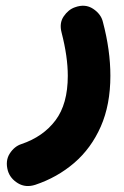

<svg xmlns="http://www.w3.org/2000/svg" viewBox="-20 -331 428 665"><path d="M239.3 -305.7Q274.9 -318.8 302.5 -300.5Q330.1 -282.2 336.4 -254.9Q362.3 -157.2 362.3 -68.4Q362.3 31.7 329.1 107.2Q295.9 182.6 237.1 233.2Q178.2 283.7 102.1 309.1Q68.8 319.8 42.2 303.7Q15.6 287.6 7.3 260.7Q-2.4 226.1 13.7 200.9Q29.8 175.8 54.2 168Q129.4 142.6 172.1 85.9Q214.8 29.3 214.8 -68.4Q214.8 -134.8 193.4 -217.8Q184.6 -251 200.7 -274.4Q216.8 -297.9 239.3 -305.7Z"/></svg>

Font: Mikhak-DS1-FD ExtraBold
Style: Regular
Weight: 800
Designer: Amin Abedi
Version: Version 3.2